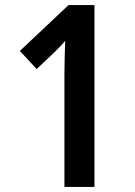

<svg xmlns="http://www.w3.org/2000/svg" viewBox="-20 -734 529 754"><path d="M351 0H233V-442Q233 -475 234 -509Q235 -543 236 -574Q222 -556 191 -526L124 -463L58 -534L249 -714H351Z"/></svg>

Font: Noto Sans Ethiopic Condensed SemiBold
Style: Regular
Weight: 600
Width: 3
Designer: Monotype Design Team
Foundry: Monotype Imaging Inc.
Version: Version 2.102; ttfautohint (v1.8.4.7-5d5b)